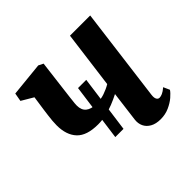

<svg xmlns="http://www.w3.org/2000/svg" viewBox="-144 -723 889 889"><g transform="rotate(-45 300.0 -278.5)"><path d="M229 -80.5 267.5 -363H321.3L282.8 -80.5ZM234.8 -555.7 210.5 -358.2Q209.8 -349.7 208.7 -341.3Q207.6 -332.9 206.8 -325.2Q206 -317.5 206 -310Q206 -280.1 223.6 -265.5Q241.2 -250.8 275.3 -250.8Q305.3 -250.8 330.6 -259.5Q355.9 -268.2 376 -280.4L412.6 -560.8H545L485.9 -100.6Q483.6 -82.6 488.6 -73.4Q493.6 -64.2 503.2 -64.2Q511 -64.2 522.1 -68.9Q533.3 -73.6 549 -87.2L562.8 -56.4Q555.2 -44.5 537 -28.8Q518.8 -13.2 492.9 -1.6Q467.1 10 436.7 10Q405.5 10 385.2 -1.5Q364.9 -12.9 356 -31.9Q347.2 -50.9 350 -73.7L368.9 -222.3Q345.4 -210.2 319.7 -200Q294 -189.8 267.5 -183.9Q241 -178 214.6 -178Q140.8 -178 108 -212.8Q75.3 -247.6 75.3 -310.5Q75.3 -324.3 76.6 -339.9Q78 -355.4 80.1 -371.7Q82.2 -387.9 84.3 -403.4L94.7 -475.4L36.8 -509.6L44.1 -550.5L211.4 -567.4Z"/></g></svg>

Font: Merriweather 7pt Light
Style: Italic
Weight: 300
Italic angle: -7.8°
Designer: Eben Sorkin
Foundry: Eben Sorkin
Version: Version 2.200;gftools[0.9.31]